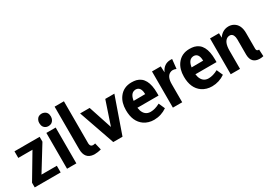

<svg xmlns="http://www.w3.org/2000/svg" viewBox="2 -1483 3157 2266"><g transform="rotate(-30 1580.5 -349.5)"><path d="M173.8 -90.8 377.9 -421.9V-488.3H35.2V-398.4H228.5L29.3 -63.5V0H382.8V-90.8Z M596.7 0V-488.3H469.7V0ZM613.3 -630.9Q613.3 -689.5 564.5 -708Q549.8 -713.9 534.2 -713.9Q483.4 -713.9 463.9 -670.9Q455.1 -653.3 455.1 -630.9Q455.1 -569.3 503.9 -549.8Q518.6 -544.9 533.2 -544.9Q582 -544.9 603.5 -586.9Q613.3 -606.4 613.3 -630.9Z M842.8 14.6Q881.8 14.6 928.7 2L906.2 -92.8Q886.7 -87.9 875 -87.9Q838.9 -87.9 835.9 -131.8Q835.9 -136.7 835.9 -141.6V-708H709V-129.9Q709 6.8 829.1 14.6Q835.9 14.6 842.8 14.6Z M1225.6 0 1396.5 -488.3H1272.5L1165 -168L1059.6 -488.3H929.7L1099.6 0Z M1827.1 -41 1790 -125Q1721.7 -87.9 1662.1 -87.9Q1585 -87.9 1557.6 -167Q1551.8 -186.5 1548.8 -208H1836.9V-244.1Q1836.9 -460.9 1700.2 -496.1Q1670.9 -502.9 1636.7 -502.9Q1526.4 -502.9 1465.8 -419.9Q1417 -353.5 1417 -250Q1417 -93.8 1516.6 -24.4Q1574.2 14.6 1651.4 14.6Q1748 13.7 1827.1 -41ZM1635.7 -405.3Q1694.3 -405.3 1706.1 -335Q1709 -319.3 1709 -301.8L1550.8 -300.8Q1564.5 -391.6 1621.1 -403.3Q1628.9 -405.3 1635.7 -405.3Z M2039.1 0V-248Q2039.1 -347.7 2094.7 -376Q2112.3 -384.8 2130.9 -384.8Q2152.3 -384.8 2177.7 -374L2191.4 -502Q2182.6 -502.9 2168 -502.9Q2076.2 -502 2035.2 -410.2L2031.2 -493.2H1912.1V0Z M2617.2 -41 2580.1 -125Q2511.7 -87.9 2452.1 -87.9Q2375 -87.9 2347.7 -167Q2341.8 -186.5 2338.9 -208H2627V-244.1Q2627 -460.9 2490.2 -496.1Q2460.9 -502.9 2426.8 -502.9Q2316.4 -502.9 2255.9 -419.9Q2207 -353.5 2207 -250Q2207 -93.8 2306.6 -24.4Q2364.3 14.6 2441.4 14.6Q2538.1 13.7 2617.2 -41ZM2425.8 -405.3Q2484.4 -405.3 2496.1 -335Q2499 -319.3 2499 -301.8L2340.8 -300.8Q2354.5 -391.6 2411.1 -403.3Q2418.9 -405.3 2425.8 -405.3Z M3135.7 -84Q3101.6 -82 3100.6 -114.3V-331.1Q3100.6 -445.3 3025.4 -486.3Q2994.1 -502.9 2958 -502.9Q2875 -502 2824.2 -426.8L2822.3 -488.3H2700.2V0H2827.1V-249Q2827.1 -368.2 2887.7 -396.5Q2901.4 -402.3 2916 -402.3Q2959 -402.3 2970.7 -348.6Q2973.6 -334 2973.6 -318.4V-107.4Q2976.6 11.7 3088.9 13.7Q3113.3 13.7 3140.6 7.8Z"/></g></svg>

Font: Yaldevi Colombo
Style: Bold
Weight: 700
Designer: Sol Matas, Denzil Rajitha, Kosala Senevirathne and Pathum Egodawatta
Foundry: Mooniak
Version: Version 1.020 ; ttfautohint (v1.6)